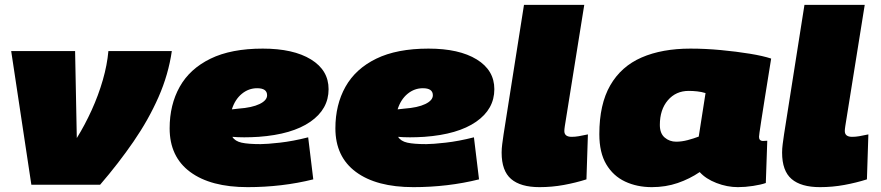

<svg xmlns="http://www.w3.org/2000/svg" viewBox="-20 -760 3624 790"><path d="M392 0H109L26 -550H289L296 -192Q329 -245 357 -306.5Q385 -368 403 -430.5Q421 -493 426 -550H687Q673 -453 632 -360Q591 -267 529 -177Q467 -87 392 0Z M1269 -22Q1205 -6 1137 2Q1069 10 999 10Q847 10 762.5 -52.5Q678 -115 678 -232Q678 -329 719.5 -403Q761 -477 846 -518.5Q931 -560 1061 -560Q1187 -560 1259.5 -515.5Q1332 -471 1332 -393Q1332 -311 1257 -259Q1182 -207 1044 -197Q1012 -195 985 -195Q958 -195 936 -197Q947 -179 974 -173Q1001 -167 1052 -167Q1078 -167 1131.5 -173Q1185 -179 1248 -195ZM1038 -397Q1003 -397 975 -374Q947 -351 934 -310Q941 -311 947.5 -311.5Q954 -312 961 -313Q1017 -317 1048 -332Q1079 -347 1079 -368Q1079 -397 1038 -397Z M1951 -22Q1887 -6 1819 2Q1751 10 1681 10Q1529 10 1444.5 -52.5Q1360 -115 1360 -232Q1360 -329 1401.5 -403Q1443 -477 1528 -518.5Q1613 -560 1743 -560Q1869 -560 1941.5 -515.5Q2014 -471 2014 -393Q2014 -311 1939 -259Q1864 -207 1726 -197Q1694 -195 1667 -195Q1640 -195 1618 -197Q1629 -179 1656 -173Q1683 -167 1734 -167Q1760 -167 1813.5 -173Q1867 -179 1930 -195ZM1720 -397Q1685 -397 1657 -374Q1629 -351 1616 -310Q1623 -311 1629.5 -311.5Q1636 -312 1643 -313Q1699 -317 1730 -332Q1761 -347 1761 -368Q1761 -397 1720 -397Z M2136 -740H2384L2304 -241Q2303 -234 2302.5 -229.5Q2302 -225 2302 -221Q2302 -197 2332 -197Q2346 -197 2361 -199.5Q2376 -202 2399 -207L2393 -22Q2349 -8 2300 1Q2251 10 2200 10Q2122 10 2083 -23.5Q2044 -57 2044 -132Q2044 -149 2046.5 -167.5Q2049 -186 2052 -207Z M3016 10Q2972 10 2928 -7Q2884 -24 2859 -52Q2818 -24 2768.5 -7Q2719 10 2662 10Q2601 10 2552 -13Q2503 -36 2474.5 -84Q2446 -132 2446 -208Q2446 -331 2491 -409Q2536 -487 2620 -523.5Q2704 -560 2821 -560Q2882 -560 2946 -554Q3010 -548 3065 -539Q3120 -530 3153 -519Q3137 -419 3127 -357Q3117 -295 3112 -261.5Q3107 -228 3105 -214.5Q3103 -201 3103 -197Q3103 -180 3120 -180Q3130 -180 3137 -181L3131 -7Q3111 0 3078.5 5Q3046 10 3016 10ZM2855 -198 2883 -377Q2867 -382 2849 -384Q2831 -386 2814 -386Q2761 -386 2728 -347.5Q2695 -309 2695 -246Q2695 -211 2715 -194Q2735 -177 2762 -177Q2785 -177 2809.5 -183.5Q2834 -190 2855 -198Z M3290 -740H3538L3458 -241Q3457 -234 3456.5 -229.5Q3456 -225 3456 -221Q3456 -197 3486 -197Q3500 -197 3515 -199.5Q3530 -202 3553 -207L3547 -22Q3503 -8 3454 1Q3405 10 3354 10Q3276 10 3237 -23.5Q3198 -57 3198 -132Q3198 -149 3200.5 -167.5Q3203 -186 3206 -207Z"/></svg>

Font: Georama Extended Black
Style: Italic
Weight: 900
Width: 7
Italic angle: -9°
Designer: Jean-Baptiste Levee
Foundry: Production Type
Version: Version 1.000